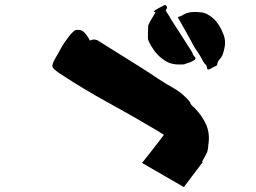

<svg xmlns="http://www.w3.org/2000/svg" viewBox="-20 -790 1040 780"><path d="M761 -577Q762 -575 762.5 -572.5Q763 -570 764 -568Q766 -565 768.5 -562Q771 -559 775 -554Q774 -553 773.5 -551Q773 -549 771 -547Q766 -544 760.5 -541Q755 -538 750 -536Q745 -535 739.5 -533Q734 -531 729 -529Q726 -528 722 -528H710Q677 -527 652.5 -542Q628 -557 609 -581Q601 -592 594 -603.5Q587 -615 582 -628Q582 -629 581.5 -630.5Q581 -632 581 -633Q581 -646 581 -658.5Q581 -671 582 -684Q582 -688 584.5 -692Q587 -696 588 -700Q594 -710 600 -720Q606 -730 612 -740Q611 -741 609 -741.5Q607 -742 604 -743Q606 -745 608 -746.5Q610 -748 611 -749Q619 -754 626.5 -758Q634 -762 642 -766Q646 -768 649 -769.5Q652 -771 656 -766Q662 -759 655 -751L653 -747Q658 -739 664 -730Q670 -721 675 -711Q697 -678 718 -644.5Q739 -611 761 -577ZM849 -713Q863 -699 872.5 -682.5Q882 -666 889 -647Q898 -622 892 -596Q890 -584 885.5 -571Q881 -558 871 -548Q868 -544 866 -540.5Q864 -537 863 -532Q863 -524 857 -522Q850 -519 844 -515.5Q838 -512 832 -509Q822 -505 821 -513Q821 -522 815 -528Q809 -534 805 -541Q798 -556 788.5 -570Q779 -584 770 -598Q754 -628 737 -658.5Q720 -689 702 -720Q709 -723 715 -725Q721 -727 726 -731Q743 -740 760.5 -741Q778 -742 795 -740Q810 -739 823.5 -731.5Q837 -724 849 -713ZM727 -30 557 -128Q576 -152 595 -176Q614 -200 633 -225Q636 -229 639 -233.5Q642 -238 646 -242Q639 -247 633 -250.5Q627 -254 621 -258Q522 -317 420.5 -372.5Q319 -428 222 -492Q197 -509 193.5 -518Q190 -527 203 -550Q211 -564 219 -578Q227 -592 235 -607Q235 -607 241.5 -616.5Q248 -626 257 -638Q266 -650 275 -659Q284 -668 289 -668Q311 -672 325 -655.5Q339 -639 345 -625Q365 -635 383 -622Q403 -609 423.5 -596.5Q444 -584 466 -570Q506 -545 546 -520Q586 -495 624 -469Q653 -450 683.5 -433Q714 -416 739 -390Q746 -383 750 -377.5Q754 -372 755 -367Q761 -359 769 -353Q801 -321 817.5 -283.5Q834 -246 826 -199Q826 -195 825.5 -191Q825 -187 824 -182Q824 -180 823 -177.5Q822 -175 822 -173Q818 -166 815 -159Q812 -152 807 -145Q805 -142 804 -139Q803 -136 801 -134Q800 -134 804 -132Z"/></svg>

Font: Palette Mosaic
Style: Regular
Weight: 400
Designer: Shibuyafont
Version: Version 1.001